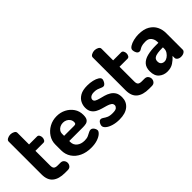

<svg xmlns="http://www.w3.org/2000/svg" viewBox="27 -1340 2002 2002"><g transform="rotate(-45 1027.5 -339.0)"><path d="M233 0Q143 0 95.5 -39Q48 -78 48 -162V-647Q48 -665 69 -676Q90 -687 112 -687Q136 -687 156.5 -676Q177 -665 177 -647V-475H295Q311 -475 319.5 -460.5Q328 -446 328 -428Q328 -410 319.5 -395.5Q311 -381 295 -381H177V-162Q177 -133 189.5 -121Q202 -109 233 -109H272Q300 -109 313.5 -92Q327 -75 327 -55Q327 -34 313.5 -17Q300 0 272 0Z M612 9Q541 9 486.5 -16.5Q432 -42 401 -88.5Q370 -135 370 -196V-281Q370 -335 399.5 -380.5Q429 -426 478.5 -453.5Q528 -481 589 -481Q645 -481 691.5 -457Q738 -433 767 -391Q796 -349 796 -293Q796 -250 782 -231.5Q768 -213 746.5 -208.5Q725 -204 702 -204H499V-189Q499 -146 531.5 -119.5Q564 -93 616 -93Q649 -93 671 -103Q693 -113 709 -122Q725 -131 739 -131Q754 -131 765 -121Q776 -111 782 -97.5Q788 -84 788 -74Q788 -57 766.5 -37.5Q745 -18 705.5 -4.5Q666 9 612 9ZM499 -280H645Q662 -280 668.5 -285.5Q675 -291 675 -307Q675 -330 663 -348Q651 -366 631 -376Q611 -386 587 -386Q564 -386 544 -376.5Q524 -367 511.5 -349.5Q499 -332 499 -308Z M1028 9Q978 9 936.5 -3.5Q895 -16 871.5 -36Q848 -56 848 -77Q848 -87 853.5 -100.5Q859 -114 868.5 -124Q878 -134 891 -134Q905 -134 920.5 -122.5Q936 -111 959.5 -100Q983 -89 1025 -89Q1070 -89 1084.5 -103Q1099 -117 1099 -132Q1099 -154 1081.5 -166Q1064 -178 1037 -186Q1010 -194 979.5 -202.5Q949 -211 922 -225.5Q895 -240 878 -265.5Q861 -291 861 -332Q861 -368 878 -402Q895 -436 934 -458.5Q973 -481 1040 -481Q1081 -481 1117.5 -472.5Q1154 -464 1177 -449Q1200 -434 1200 -416Q1200 -407 1194 -392.5Q1188 -378 1177.5 -366Q1167 -354 1152 -354Q1141 -354 1125.5 -361.5Q1110 -369 1090 -376Q1070 -383 1042 -383Q1017 -383 1002 -376Q987 -369 980 -359Q973 -349 973 -338Q973 -320 990 -310Q1007 -300 1034.5 -293Q1062 -286 1092.5 -277.5Q1123 -269 1150.5 -252.5Q1178 -236 1195 -209Q1212 -182 1212 -137Q1212 -71 1164.5 -31Q1117 9 1028 9Z M1473 0Q1383 0 1335.5 -39Q1288 -78 1288 -162V-647Q1288 -665 1309 -676Q1330 -687 1352 -687Q1376 -687 1396.5 -676Q1417 -665 1417 -647V-475H1535Q1551 -475 1559.5 -460.5Q1568 -446 1568 -428Q1568 -410 1559.5 -395.5Q1551 -381 1535 -381H1417V-162Q1417 -133 1429.5 -121Q1442 -109 1473 -109H1512Q1540 -109 1553.5 -92Q1567 -75 1567 -55Q1567 -34 1553.5 -17Q1540 0 1512 0Z M1736 9Q1683 9 1644.5 -23.5Q1606 -56 1606 -124Q1606 -181 1635.5 -213Q1665 -245 1717.5 -258Q1770 -271 1839 -271H1880V-284Q1880 -306 1871.5 -327Q1863 -348 1844.5 -362Q1826 -376 1792 -376Q1754 -376 1733.5 -368.5Q1713 -361 1702 -353Q1691 -345 1678 -345Q1657 -345 1645.5 -366Q1634 -387 1634 -409Q1634 -430 1659.5 -446.5Q1685 -463 1722 -472Q1759 -481 1794 -481Q1872 -481 1919 -453Q1966 -425 1987.5 -381Q2009 -337 2009 -286V-41Q2009 -24 1991 -12Q1973 0 1946 0Q1921 0 1904.5 -12Q1888 -24 1888 -41V-70Q1861 -39 1824.5 -15Q1788 9 1736 9ZM1788 -87Q1809 -87 1830 -101Q1851 -115 1865.5 -137Q1880 -159 1880 -183V-204H1865Q1832 -204 1802 -200Q1772 -196 1753.5 -182.5Q1735 -169 1735 -141Q1735 -113 1750.5 -100Q1766 -87 1788 -87Z"/></g></svg>

Font: Dosis ExtraLight
Style: Bold
Weight: 700
Version: Version 3.001; ttfautohint (v1.8.2)